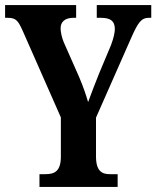

<svg xmlns="http://www.w3.org/2000/svg" viewBox="-20 -734 614 754"><path d="M135 0H442V-50H412C382 -50 357 -60 357 -120V-272L496 -587C523 -648 536 -664 564 -664H574V-714H360V-664H376C412 -664 431 -653 431 -620C431 -608 427 -586 416 -557L369 -445C352 -402 337 -364 326 -333C317 -364 307 -393 291 -431L230 -569C223 -586 218 -608 218 -623C218 -648 235 -664 268 -664H279V-714H0V-664H11C44 -664 52 -651 70 -611L219 -273V-119C219 -61 194 -50 158 -50H135Z"/></svg>

Font: Noto Serif Lao ExtraCondensed
Style: Bold
Weight: 700
Width: 2
Designer: Monotype Design Team
Foundry: Monotype Imaging Inc.
Version: Version 2.003